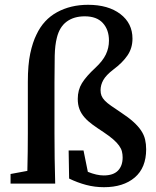

<svg xmlns="http://www.w3.org/2000/svg" viewBox="-20 -765 650 800"><path d="M96 -424Q96 -495 106 -542Q116 -589 132 -621Q161 -683 217.5 -714Q274 -745 347 -745Q431 -745 481.5 -706.5Q532 -668 532 -604Q532 -565 511.5 -534.5Q491 -504 452 -475Q422 -452 410.5 -431.5Q399 -411 399 -389Q399 -376 403 -366Q407 -356 416.5 -346Q426 -336 442.5 -324.5Q459 -313 483 -297Q515 -276 535.5 -257.5Q556 -239 568 -221Q580 -203 584.5 -184Q589 -165 589 -143Q589 -66 541.5 -25.5Q494 15 413 15Q375 15 339 5.5Q303 -4 268 -21L266 -138H328L346 -49Q383 -34 412 -34Q452 -34 471.5 -54Q491 -74 491 -109Q491 -122 488 -134Q485 -146 476 -158.5Q467 -171 451.5 -184.5Q436 -198 412 -214Q386 -231 366 -245.5Q346 -260 332 -276Q318 -292 311 -310.5Q304 -329 304 -353Q304 -390 321.5 -418.5Q339 -447 378 -483Q408 -511 421 -538Q434 -565 434 -596Q434 -641 408.5 -669Q383 -697 333 -697Q288 -697 258 -675Q228 -653 217 -608Q209 -577 208 -533Q207 -489 207 -421V-210Q207 -105 210 0H24V-40L94 -53Q95 -93 95.5 -132Q96 -171 96 -210Z"/></svg>

Font: Source Serif Pro Semibold
Style: Regular
Weight: 600
Designer: Frank Grießhammer
Foundry: Adobe Systems Incorporated
Version: Version 1.014;PS Version 1.0;hotconv 1.0.73;makeotf.lib2.5.5